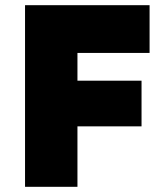

<svg xmlns="http://www.w3.org/2000/svg" viewBox="-20 -720 645 740"><path d="M76.5 0V-700H556.5V-516H278.5V-409H525.5V-233H278.5V0Z"/></svg>

Font: Geologica Roman Black
Style: Regular
Weight: 900
Designer: Sindre Bremnes, Frode Helland
Foundry: Monokrom Skriftforlag AS
Version: Version 1.010;gftools[0.9.28]